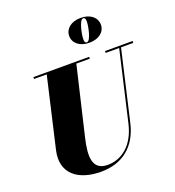

<svg xmlns="http://www.w3.org/2000/svg" viewBox="-177 -1158 1192 1310"><g transform="rotate(-20 419.0 -503.0)"><path d="M442.5 -929.5C442.5 -878.5 486.5 -839.5 557.5 -839.5C629 -839.5 672.5 -878.5 672.5 -929.5C672.5 -980.5 629 -1019.5 557.5 -1019.5C486.5 -1019.5 442.5 -980.5 442.5 -929.5ZM525.5 -878C525.5 -910 545.5 -1011 572.5 -1011C589.5 -1011 589.5 -993 589.5 -981.5C589.5 -949.5 569.5 -848.5 542.5 -848.5C525.5 -848.5 525.5 -866 525.5 -878ZM117 -750V-736.5H209L92 -230C54 -66 169 15 332 15C490 15 595.5 -73 631.5 -230L748.5 -736.5H837.5V-750H637V-736.5H735L618 -230C583.5 -79.5 488 -13.5 390.5 -13.5C276.5 -13.5 277.5 -115 307 -240L424 -736.5H522V-750Z"/></g></svg>

Font: Bodoni* 16pt Fatface
Style: Italic
Weight: 900
Italic angle: -13°
Version: Version 2.3